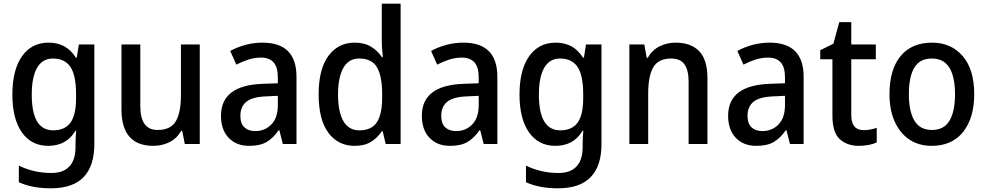

<svg xmlns="http://www.w3.org/2000/svg" viewBox="-20 -780 5344 1040"><path d="M243 -549Q290 -549 326.5 -530Q363 -511 391 -468H396L407 -539H491V2Q491 118 433 179Q375 240 255 240Q154 240 82 207V117Q163 157 259 157Q322 157 355.5 122Q389 87 389 16V0Q389 -15 390 -36.5Q391 -58 393 -72H389Q363 -29 326 -9.5Q289 10 241 10Q150 10 98.5 -63Q47 -136 47 -268Q47 -401 99 -475Q151 -549 243 -549ZM266 -463Q210 -463 181 -413Q152 -363 152 -267Q152 -74 268 -74Q331 -74 361.5 -115.5Q392 -157 392 -248V-269Q392 -372 361.5 -417.5Q331 -463 266 -463Z M1062 -539V0H981L967 -71H961Q938 -30 898 -10Q858 10 811 10Q638 10 638 -187V-539H740V-205Q740 -76 833 -76Q905 -76 932.5 -123.5Q960 -171 960 -263V-539Z M1402 -549Q1586 -549 1586 -364V0H1512L1493 -75H1490Q1459 -31 1423.5 -10.5Q1388 10 1329 10Q1260 10 1218.5 -33.5Q1177 -77 1177 -153Q1177 -318 1403 -326L1485 -329V-360Q1485 -417 1461.5 -442.5Q1438 -468 1394 -468Q1359 -468 1326 -457.5Q1293 -447 1260 -430L1227 -504Q1263 -524 1308 -536.5Q1353 -549 1402 -549ZM1422 -258Q1345 -255 1313.5 -228Q1282 -201 1282 -153Q1282 -110 1304 -90Q1326 -70 1362 -70Q1415 -70 1450 -106Q1485 -142 1485 -211V-261Z M1901 10Q1811 10 1758.5 -61Q1706 -132 1706 -269Q1706 -406 1759 -477.5Q1812 -549 1901 -549Q1954 -549 1990 -527Q2026 -505 2049 -470H2054Q2052 -488 2050 -512Q2048 -536 2048 -555V-760H2150V0H2069L2053 -69H2048Q2025 -34 1990 -12Q1955 10 1901 10ZM1926 -74Q1993 -74 2021.5 -118Q2050 -162 2050 -250V-271Q2050 -366 2022.5 -414.5Q1995 -463 1925 -463Q1868 -463 1839.5 -411.5Q1811 -360 1811 -268Q1811 -174 1840 -124Q1869 -74 1926 -74Z M2490 -549Q2674 -549 2674 -364V0H2600L2581 -75H2578Q2547 -31 2511.5 -10.5Q2476 10 2417 10Q2348 10 2306.5 -33.5Q2265 -77 2265 -153Q2265 -318 2491 -326L2573 -329V-360Q2573 -417 2549.5 -442.5Q2526 -468 2482 -468Q2447 -468 2414 -457.5Q2381 -447 2348 -430L2315 -504Q2351 -524 2396 -536.5Q2441 -549 2490 -549ZM2510 -258Q2433 -255 2401.5 -228Q2370 -201 2370 -153Q2370 -110 2392 -90Q2414 -70 2450 -70Q2503 -70 2538 -106Q2573 -142 2573 -211V-261Z M2990 -549Q3037 -549 3073.5 -530Q3110 -511 3138 -468H3143L3154 -539H3238V2Q3238 118 3180 179Q3122 240 3002 240Q2901 240 2829 207V117Q2910 157 3006 157Q3069 157 3102.5 122Q3136 87 3136 16V0Q3136 -15 3137 -36.5Q3138 -58 3140 -72H3136Q3110 -29 3073 -9.5Q3036 10 2988 10Q2897 10 2845.5 -63Q2794 -136 2794 -268Q2794 -401 2846 -475Q2898 -549 2990 -549ZM3013 -463Q2957 -463 2928 -413Q2899 -363 2899 -267Q2899 -74 3015 -74Q3078 -74 3108.5 -115.5Q3139 -157 3139 -248V-269Q3139 -372 3108.5 -417.5Q3078 -463 3013 -463Z M3639 -549Q3723 -549 3767.5 -502.5Q3812 -456 3812 -356V0H3710V-338Q3710 -400 3687.5 -431.5Q3665 -463 3616 -463Q3546 -463 3518.5 -415.5Q3491 -368 3491 -273V0H3389V-539H3470L3483 -467H3489Q3512 -509 3552.5 -529Q3593 -549 3639 -549Z M4149 -549Q4333 -549 4333 -364V0H4259L4240 -75H4237Q4206 -31 4170.5 -10.5Q4135 10 4076 10Q4007 10 3965.5 -33.5Q3924 -77 3924 -153Q3924 -318 4150 -326L4232 -329V-360Q4232 -417 4208.5 -442.5Q4185 -468 4141 -468Q4106 -468 4073 -457.5Q4040 -447 4007 -430L3974 -504Q4010 -524 4055 -536.5Q4100 -549 4149 -549ZM4169 -258Q4092 -255 4060.5 -228Q4029 -201 4029 -153Q4029 -110 4051 -90Q4073 -70 4109 -70Q4162 -70 4197 -106Q4232 -142 4232 -211V-261Z M4658 -75Q4676 -75 4695 -78.5Q4714 -82 4729 -88V-9Q4712 0 4686 5Q4660 10 4632 10Q4569 10 4529 -26Q4489 -62 4489 -154V-459H4423V-508L4494 -543L4526 -660H4591V-539H4724V-459H4591V-157Q4591 -75 4658 -75Z M5257 -270Q5257 -141 5197 -65.5Q5137 10 5026 10Q4957 10 4906 -24Q4855 -58 4826.5 -121Q4798 -184 4798 -270Q4798 -403 4858 -476Q4918 -549 5029 -549Q5131 -549 5194 -477Q5257 -405 5257 -270ZM4903 -270Q4903 -177 4933 -126.5Q4963 -76 5028 -76Q5093 -76 5123 -126Q5153 -176 5153 -270Q5153 -364 5122.5 -413.5Q5092 -463 5027 -463Q4962 -463 4932.5 -413.5Q4903 -364 4903 -270Z"/></svg>

Font: Noto Sans Malayalam SemiCondensed Medium
Style: Regular
Weight: 500
Width: 4
Designer: Jelle Bosma - Monotype Design Team
Foundry: Monotype Imaging Inc.
Version: Version 2.104; ttfautohint (v1.8.4.7-5d5b)